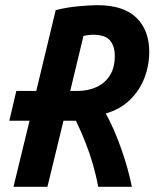

<svg xmlns="http://www.w3.org/2000/svg" viewBox="-20 -721 600 741"><path d="M32 0 94 -255H16L43 -370H120L195 -682Q239 -693 284.5 -697Q330 -701 356 -701Q457 -701 506.5 -652.5Q556 -604 556 -521Q556 -469 537.5 -420.5Q519 -372 481.5 -335.5Q444 -299 388 -283Q404 -255 419 -220.5Q434 -186 447.5 -148Q461 -110 471.5 -72.5Q482 -35 489 0H359Q351 -44 338.5 -87Q326 -130 309.5 -172Q293 -214 273 -255Q269 -255 264 -255Q259 -255 255 -255H225L163 0ZM251 -370H279Q319 -370 351.5 -384.5Q384 -399 403.5 -429Q423 -459 423 -505Q423 -544 404 -565.5Q385 -587 339 -587Q331 -587 319.5 -585.5Q308 -584 302 -582Z"/></svg>

Font: Ubuntu Sans Mono
Style: Bold Italic
Weight: 700
Italic angle: -13.5°
Monospace: yes
Designer: Dalton Maag Ltd
Foundry: Dalton Maag Ltd
Version: Version 1.006